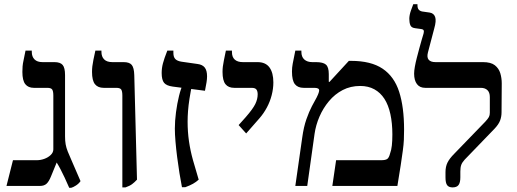

<svg xmlns="http://www.w3.org/2000/svg" viewBox="-20 -889 2472 918"><path d="M311 9Q299 -19 289 -40Q279 -61 270 -78.5Q261 -96 251 -112L224 -46Q214 -21 202.5 -10.5Q191 0 171 0H11L42 -123H156Q174 -123 192 -129.5Q210 -136 222.5 -148Q235 -160 235 -175V-432Q235 -453 229.5 -461Q224 -469 206 -469H142Q115 -469 101 -486.5Q87 -504 87 -545Q87 -559 88 -572Q89 -585 93 -602.5Q97 -620 102 -647H132V-641Q132 -618 145 -605Q158 -592 183 -592H240Q268 -592 279.5 -578.5Q291 -565 291 -530V-237Q291 -215 294 -198.5Q297 -182 304 -164.5Q311 -147 323 -120L365 -23Q357 -11 343 -2Q329 7 320 9Z M565 7V-432Q565 -453 559.5 -461Q554 -469 536 -469H476Q448 -469 434 -486.5Q420 -504 420 -545Q420 -559 421.5 -572Q423 -585 426.5 -602.5Q430 -620 436 -647H465V-641Q465 -618 478 -605Q491 -592 517 -592H571Q599 -592 610 -578.5Q621 -565 622 -530L635 -30Q623 -17 611.5 -8.5Q600 0 580 7Z M850 6Q844 -24 838 -61.5Q832 -99 827 -138Q822 -177 819 -212.5Q816 -248 816 -274Q816 -311 821.5 -352.5Q827 -394 836 -430.5Q845 -467 855 -486L899 -489Q891 -449 886 -417Q881 -385 879 -358Q877 -331 877 -307Q877 -259 883.5 -214Q890 -169 902.5 -124Q915 -79 930 -30Q918 -19 903 -10.5Q888 -2 866 6ZM960 -455 806 -475Q776 -479 764.5 -493Q753 -507 753 -540Q753 -563 759 -586Q765 -609 780 -647H809V-636Q809 -616 818.5 -606.5Q828 -597 848 -594L925 -583Q948 -580 959 -566Q970 -552 970 -524Q970 -511 967.5 -495.5Q965 -480 960 -455Z M1157 -251 1121 -291 1155 -329Q1189 -368 1200.5 -391.5Q1212 -415 1212 -438Q1212 -453 1206 -461Q1200 -469 1183 -469H1100Q1072 -469 1058 -486.5Q1044 -504 1044 -545Q1044 -559 1045.5 -571Q1047 -583 1050.5 -600.5Q1054 -618 1060 -647H1089V-640Q1089 -616 1102.5 -604Q1116 -592 1141 -592H1211Q1250 -592 1268.5 -566.5Q1287 -541 1287 -495Q1287 -465 1279 -434Q1271 -403 1256 -375Q1241 -347 1221 -324Z M1392 0 1425 -231Q1432 -282 1445 -319Q1458 -356 1471.5 -381.5Q1485 -407 1494 -423Q1501 -437 1503.5 -445Q1506 -453 1506 -457Q1506 -469 1483 -469H1432Q1404 -469 1390 -486.5Q1376 -504 1376 -547Q1376 -566 1379.5 -584.5Q1383 -603 1392 -647H1421V-641Q1421 -617 1435 -604.5Q1449 -592 1473 -592H1490Q1525 -592 1538.5 -580Q1552 -568 1552 -535V-498L1555 -497L1648 -598H1658Q1754 -598 1809.5 -560.5Q1865 -523 1888.5 -450Q1912 -377 1912 -269Q1912 -244 1911 -221Q1910 -198 1906 -169Q1902 -140 1896 -99.5Q1890 -59 1880 0H1569L1587 -123H1802Q1823 -123 1831.5 -129Q1840 -135 1845 -155Q1851 -171 1853.5 -193Q1856 -215 1856 -246Q1856 -300 1846.5 -343.5Q1837 -387 1818 -416.5Q1799 -446 1770 -462Q1741 -478 1702 -478Q1656 -478 1618.5 -458.5Q1581 -439 1553 -405.5Q1525 -372 1507.5 -331.5Q1490 -291 1484 -249L1449 0Z M2144 7Q2126 7 2118 -3.5Q2110 -14 2110 -41V-66Q2110 -92 2119.5 -111.5Q2129 -131 2152 -154L2300 -307Q2313 -321 2317.5 -329.5Q2322 -338 2322 -350V-425Q2322 -447 2310.5 -458Q2299 -469 2279 -469H2013Q1987 -469 1973.5 -487Q1960 -505 1960 -537Q1960 -550 1963.5 -570Q1967 -590 1973 -613Q1979 -636 1985 -658.5Q1991 -681 1996.5 -699.5Q2002 -718 2005 -728Q2008 -739 2005.5 -744Q2003 -749 1995 -750L1966 -754Q1947 -756 1942 -768.5Q1937 -781 1937 -799Q1937 -816 1944.5 -838Q1952 -860 1956 -869H1976V-864Q1976 -850 1982 -843Q1988 -836 1999 -834L2034 -829Q2054 -826 2060.5 -808Q2067 -790 2056 -752L2026 -638Q2020 -615 2029.5 -603.5Q2039 -592 2062 -592H2289Q2327 -592 2346 -577Q2365 -562 2372 -539Q2379 -516 2379 -490L2378 -352Q2378 -331 2371 -312.5Q2364 -294 2344 -273L2202 -126Q2190 -113 2185.5 -101Q2181 -89 2181 -69V-41Q2181 -16 2172.5 -4.5Q2164 7 2144 7Z"/></svg>

Font: Noto Serif Hebrew Medium
Style: Regular
Weight: 500
Version: Version 2.003